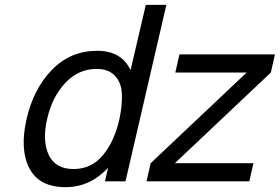

<svg xmlns="http://www.w3.org/2000/svg" viewBox="-20 -750 1157 794"><path d="M705 -450 722 -525H1117L1100 -450L703 -75H1028L1011 0H586L603 -75L1000 -450ZM499 0H414L427 -56Q352 24 251 24Q142 24 101.5 -54Q61 -132 90 -258Q119 -384 195.5 -462Q272 -540 382 -540Q482 -540 520 -460L583 -730H668ZM474 -258Q486 -316 484 -362Q482 -408 455.5 -436.5Q429 -465 379 -465Q304 -465 249.5 -406.5Q195 -348 175 -258Q154 -168 181.5 -109.5Q209 -51 284 -51Q358 -51 405.5 -108Q453 -165 474 -258Z"/></svg>

Font: Miedinger
Style: Italic
Weight: 400
Italic angle: -13°
Version: Version 001.000